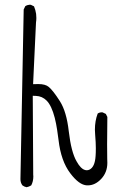

<svg xmlns="http://www.w3.org/2000/svg" viewBox="-20 -804 540 807"><path d="M120.1 -62.5Q120.1 -65.4 119.6 -69.8L117.7 -401.4L131.3 -400.9Q157.2 -399.9 175.8 -381.3Q196.8 -360.4 210 -309.1Q216.3 -284.2 220 -259Q223.6 -233.9 226.1 -215.3Q236.3 -127 275.4 -75.7Q312.5 -26.4 345.2 -24.9Q347.2 -24.9 349.1 -24.9Q379.9 -24.9 405.5 -52.2Q431.2 -79.6 431.2 -119.6Q431.2 -122.6 430.7 -136.2Q430.2 -149.9 430.2 -197Q430.2 -244.1 431.2 -312.5L424.8 -325.2L411.6 -331.5Q410.2 -332 409.2 -332Q397.9 -332 390.6 -326.7Q378.9 -295.9 378.9 -258.8Q378.9 -249 379.9 -238.8Q382.8 -203.6 382.8 -181.6Q382.8 -159.7 381.8 -148.4Q378.9 -101.6 355.5 -90.8Q350.1 -88.4 344.7 -88.4Q332 -88.4 319.8 -100.6Q311 -109.4 301.8 -126Q279.3 -164.6 269 -252.4Q259.8 -334.5 231.9 -378.4Q203.6 -422.9 185.1 -438.5Q170.9 -450.7 141.1 -450.7Q137.2 -450.7 119.1 -450.2L131.3 -709Q132.8 -719.2 132.8 -728.3Q132.8 -737.3 131.8 -745.6Q129.4 -762.2 123 -777.3L109.9 -783.7Q108.4 -784.2 105 -784.2Q101.6 -784.2 96.4 -782.7Q91.3 -781.2 86.4 -778.3L79.6 -764.2L65.9 -50.8Q65.9 -36.1 74.2 -24.9Q82 -19 91.8 -17.1Q102.1 -19 111.3 -24.9Q120.1 -41.5 120.1 -62.5Z"/></svg>

Font: NaikaiFont
Style: ExtraLight
Weight: 200
Version: Version 1.89